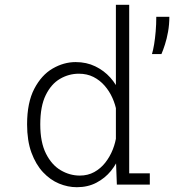

<svg xmlns="http://www.w3.org/2000/svg" viewBox="-20 -770 726 801"><path d="M300.5 11Q263 11 226.2 -4.2Q189.5 -19.5 159.5 -51.5Q129.5 -83.5 111.2 -133.2Q93 -183 93 -251Q93 -342 123 -399.5Q153 -457 199.5 -484Q246 -511 295.5 -511Q341 -511 377.5 -493.2Q414 -475.5 440 -446.5Q466 -417.5 479.8 -382.5Q493.5 -347.5 493.5 -312.5L466.5 -304.5Q461.5 -333.5 449 -361.5Q436.5 -389.5 416.5 -412.5Q396.5 -435.5 369.8 -449Q343 -462.5 309 -462.5Q267 -462.5 230.2 -441Q193.5 -419.5 170.8 -373.2Q148 -327 148 -251Q148 -176.5 171.8 -129.2Q195.5 -82 233.2 -59.8Q271 -37.5 313 -37.5Q346.5 -37.5 373.2 -52.2Q400 -67 419.2 -91.5Q438.5 -116 450.5 -146.2Q462.5 -176.5 466 -207.5L494 -199Q494 -162.5 481 -125.2Q468 -88 443 -57.2Q418 -26.5 382.2 -7.8Q346.5 11 300.5 11ZM519 -750V-22.5L494 -47H605V0H467.5L463.5 -107V-750ZM614 -544.5Q619 -561 623 -585.2Q627 -609.5 629.5 -639Q632 -668.5 632 -700H686.5Q686.5 -667.5 681.2 -638Q676 -608.5 668.2 -584.5Q660.5 -560.5 653.5 -544.5Z"/></svg>

Font: Trispace Thin ExtraLight
Style: Regular
Weight: 250
Version: Version 1.210